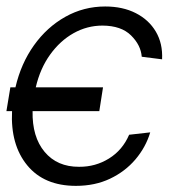

<svg xmlns="http://www.w3.org/2000/svg" viewBox="-34 -573 580 604"><path d="M290.1 -298.3 278.4 -223.4H68.5Q66.8 -142.4 106.4 -95.2Q146 -47.9 214.8 -48.3Q266.3 -47.9 308.9 -74.4Q351.6 -100.9 372.2 -149.1L438.6 -156.6Q424.7 -110.1 392.2 -71.7Q359.7 -33.4 312.1 -10.8Q264.6 11.7 204.9 11.7Q104.8 11.7 51.7 -52.9Q-1.4 -117.5 3.9 -223.4H-13.8L-1.4 -298.3H14.6Q32 -373.2 72.8 -430.4Q113.6 -487.6 171.5 -520.1Q229.4 -552.6 296.9 -552.6Q352.3 -552.6 393.3 -531.6Q434.3 -510.7 456.3 -473.4Q478.3 -436.1 475.9 -386.4L411.9 -394.5Q409.1 -431.1 378.2 -461.6Q347.3 -492.2 288.4 -492.5Q240.1 -492.5 197.4 -468.6Q154.8 -444.6 123.6 -401.1Q92.3 -357.6 78.5 -298.3Z"/></svg>

Font: Inter UI Light
Style: Italic
Weight: 300
Italic angle: 9.39999°
Designer: Rasmus Andersson
Foundry: rsms
Version: 3.2;8d6f07862